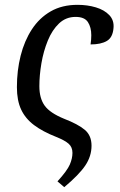

<svg xmlns="http://www.w3.org/2000/svg" viewBox="-20 -566 497 795"><path d="M246 209 218 185Q258 141 269 115.5Q280 90 280 67Q280 43 264 29Q248 15 213 1Q157 -21 121 -48Q85 -75 67.5 -112.5Q50 -150 50 -205Q50 -274 65.5 -335.5Q81 -397 112 -444.5Q143 -492 190 -519Q237 -546 301 -546Q342 -546 377 -535.5Q412 -525 432.5 -503.5Q453 -482 450 -450Q447 -411 422.5 -396.5Q398 -382 355 -382Q358 -402 358 -420Q358 -453 344 -474.5Q330 -496 293 -496Q253 -496 224.5 -469Q196 -442 178 -398Q160 -354 151.5 -304Q143 -254 143 -209Q143 -159 165 -128.5Q187 -98 246 -74Q303 -52 331 -28.5Q359 -5 359 37Q359 81 333 119.5Q307 158 246 209Z"/></svg>

Font: Noto Serif SemiCondensed
Style: Italic
Weight: 400
Width: 4
Italic angle: -12°
Designer: Monotype Design Team
Foundry: Monotype Imaging Inc.
Version: Version 2.013